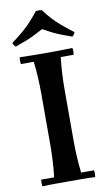

<svg xmlns="http://www.w3.org/2000/svg" viewBox="-101 -981 578 1031"><g transform="rotate(-10 187.5 -465.0)"><path d="M44 2Q40 -17 44 -35H114Q119 -78 121.5 -121.5Q124 -165 124 -210V-490Q124 -535 121.5 -578.5Q119 -622 114 -665H44Q40 -684 44 -702Q79 -701 116.5 -700.5Q154 -700 188 -700Q223 -700 260 -700.5Q297 -701 331 -702Q335 -684 331 -665H261Q256 -622 253.5 -578.5Q251 -535 251 -490V-210Q251 -165 253.5 -121.5Q256 -78 261 -35H331Q335 -17 331 2Q297 0 260 0Q223 0 188 0Q154 0 116.5 0Q79 0 44 2ZM342 -762Q307 -774 282 -784Q257 -794 235 -805Q213 -816 188 -830Q162 -816 140 -805Q118 -794 93 -784Q68 -774 33 -762Q22 -772 18 -784Q59 -815 84 -836.5Q109 -858 128.5 -879.5Q148 -901 172 -931Q188 -934 204 -931Q227 -901 246.5 -879.5Q266 -858 291 -836.5Q316 -815 357 -784Q353 -772 342 -762Z"/></g></svg>

Font: Poltawski Nowy Medium
Style: Regular
Weight: 500
Version: Version 1.001;gftools[0.9.25]